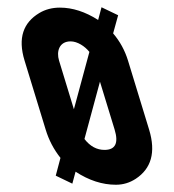

<svg xmlns="http://www.w3.org/2000/svg" viewBox="-20 -503 479 529"><path d="M291.7 -411 305.5 -461 259.7 -483 250.4 -448C214.8 -470.7 179.7 -482 145 -482C123.7 -482 104.7 -477 88.1 -467C44.8 -440.9 28.4 -399 47.7 -336L105.8 -146C114.5 -117.3 128.1 -91.3 146.6 -68L133.6 -19L179.3 3L188.2 -30C224.9 -6 261.9 6 299.2 6C319.2 6 337.5 0.5 354.2 -10.5C396.1 -38.2 410.2 -82.5 390.8 -146L332.7 -336C324.1 -364 310.5 -389 291.7 -411ZM226.3 -360 183.6 -202 142.7 -336C134.9 -361.3 143.2 -389 174.5 -389C193.2 -389 213.7 -375.7 226.3 -360ZM295.8 -146C307.2 -108.7 297.9 -90 267.9 -90C246.5 -90 228.2 -100 212.7 -120L255.4 -278Z"/></svg>

Font: Din Kursivschrift
Style: LeftEng
Weight: 400
Version: Version 1.089